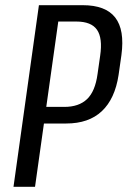

<svg xmlns="http://www.w3.org/2000/svg" viewBox="-20 -720 491 740"><path d="M130 -700H299Q387 -700 424 -652.5Q461 -605 448 -508L437 -431Q423 -339 372.5 -291.5Q322 -244 235 -244H145L154 -308H228Q284 -308 315.5 -338Q347 -368 356 -435L366 -505Q376 -573 354 -605Q332 -637 274 -637H186L207 -654L115 0H32Z"/></svg>

Font: Pathway Extreme Condensed
Style: Italic
Weight: 400
Width: 3
Italic angle: -8°
Version: Version 1.001;gftools[0.9.26]